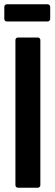

<svg xmlns="http://www.w3.org/2000/svg" viewBox="-25 -875 255 895"><path d="M6.8 -774.9Q2 -774.9 -1.5 -778.3Q-4.9 -781.7 -4.9 -787.1V-842.8Q-4.9 -848.1 -1.5 -851.6Q2 -855 6.8 -855H196.8Q202.1 -855 205.6 -851.3Q209 -847.7 209 -842.8V-787.1Q209 -782.2 205.6 -778.6Q202.1 -774.9 196.8 -774.9ZM59.1 0Q53.7 0 50.3 -3.4Q46.9 -6.8 46.9 -12.2V-688Q46.9 -693.4 50.3 -696.8Q53.7 -700.2 59.1 -700.2H150.9Q156.2 -700.2 159.7 -696.8Q163.1 -693.4 163.1 -688V-12.2Q163.1 -6.8 159.7 -3.4Q156.2 0 150.9 0Z"/></svg>

Font: Barlow Condensed SemiBold
Style: Regular
Weight: 600
Width: 3
Designer: Jeremy Tribby
Foundry: Tribby Type
Version: Version 1.422;hotconv 1.0.109;makeotfexe 2.5.65596